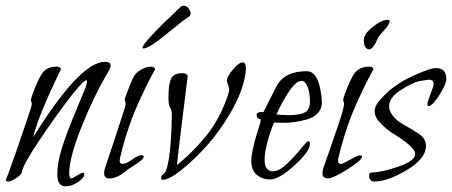

<svg xmlns="http://www.w3.org/2000/svg" viewBox="-23 -623 1594 677"><path d="M360 -372Q309 -287 265 -177Q221 -67 221 -12Q221 6 229 6Q232 6 248.5 -4Q265 -14 268 -14Q274 -14 274 -8Q274 4 252 19Q230 34 208 34Q179 34 179 -9Q179 -48 195 -100Q211 -152 245 -233Q279 -314 279 -315Q284 -328 284 -335Q284 -340 281 -340Q276 -340 259 -322Q216 -274 136 -158Q56 -42 54 -15Q53 -8 35 4.5Q17 17 5 17Q-2 17 -3 10Q-1 13 34.5 -90Q70 -193 85 -239Q89 -251 89 -257Q89 -261 87.5 -264.5Q86 -268 86 -270Q86 -274 89 -283Q112 -347 128 -367.5Q144 -388 177 -388Q190 -388 192 -379Q110 -211 94 -139Q259 -405 347 -405Q367 -405 367 -392Q367 -383 360 -372Z M524 -379Q522 -376 510.5 -354Q499 -332 491 -316Q483 -300 469 -269Q455 -238 444 -210Q433 -182 421 -143Q409 -104 400 -65Q399 -60 399 -57Q399 -51 401.5 -48Q404 -45 409 -45Q421 -45 444 -61Q450 -66 456 -69Q462 -72 467 -74Q472 -76 476 -76Q479 -76 481 -74.5Q483 -73 484 -71Q484 -65 473.5 -56.5Q463 -48 444.5 -36.5Q426 -25 417 -17Q389 6 363 6Q357 6 353 4.5Q349 3 346.5 -1.5Q344 -6 344 -12Q344 -21 348 -33Q371 -100 416 -239Q418 -246 419 -250Q420 -254 420 -257Q420 -261 418.5 -264.5Q417 -268 417 -271Q417 -273 417.5 -276Q418 -279 420 -283Q438 -333 448 -352Q453 -362 464 -370.5Q475 -379 487 -383.5Q499 -388 509 -388Q515 -388 519 -385.5Q523 -383 524 -379ZM643 -564Q621 -550 587.5 -522Q554 -494 528 -475Q502 -456 485 -452Q483 -452 482 -452Q480 -453 479 -454Q479 -472 613 -598Q616 -601 619 -602Q622 -603 625 -603Q634 -603 641.5 -594Q649 -585 649 -576Q649 -572 647.5 -569Q646 -566 643 -564Z M841 -354Q830 -295 791 -227.5Q752 -160 706 -109Q660 -58 616.5 -23.5Q573 11 551 11Q545 11 545 6Q545 -1 547 -3.5Q549 -6 551.5 -8Q554 -10 558 -14Q562 -18 565.5 -30.5Q569 -43 572.5 -63.5Q576 -84 579 -123.5Q582 -163 583 -216Q583 -234 577 -243Q571 -252 571 -278Q571 -327 580.5 -346Q590 -365 620 -365Q634 -365 639 -356Q604 -77 601 -41Q602 -42 621 -58Q640 -74 658.5 -93Q677 -112 701.5 -141Q726 -170 747.5 -210Q769 -250 783 -295Q785 -303 785 -307Q785 -314 781 -324.5Q777 -335 777 -340Q777 -352 798 -377.5Q819 -403 833 -403Q844 -403 844 -382Q844 -370 841 -354Z M1106 -311Q1112 -280 1112 -261Q1112 -239 1097 -223.5Q1082 -208 1058 -201.5Q1034 -195 1015 -192.5Q996 -190 979 -190Q969 -190 956.5 -190.5Q944 -191 943 -191Q910 -107 910 -59Q910 -19 940 -19Q961 -19 989 -45.5Q1017 -72 1038 -98.5Q1059 -125 1063 -125Q1070 -125 1070 -117Q1070 -89 1015 -39.5Q960 10 929 10Q904 10 883.5 -5.5Q863 -21 863 -57Q863 -68 866 -83Q873 -121 884.5 -157Q896 -193 897 -201Q882 -205 882 -217Q882 -228 899 -228H906Q946 -307 952 -319Q980 -372 1059 -372Q1093 -372 1106 -311ZM1070 -263Q1070 -288 1065 -306Q1060 -324 1053.5 -331Q1047 -338 1040 -338Q1020 -338 992.5 -295Q965 -252 952 -219Q954 -219 968 -218Q982 -217 992 -217Q1033 -217 1051 -226Q1069 -235 1070 -263Z M1351 -550Q1351 -537 1332 -517Q1313 -497 1308 -486Q1295 -453 1280 -449Q1260 -449 1260 -482Q1260 -503 1291 -528Q1322 -553 1345 -553Q1350 -553 1351 -550ZM1294 -379Q1292 -376 1280.5 -354Q1269 -332 1261 -316Q1253 -300 1239 -269Q1225 -238 1214 -210Q1203 -182 1191 -143Q1179 -104 1170 -65Q1169 -62 1169 -57Q1169 -45 1179 -45Q1185 -45 1211.5 -60Q1238 -75 1246 -75Q1253 -75 1254 -71Q1254 -59 1203 -26.5Q1152 6 1133 6Q1114 6 1114 -12Q1114 -21 1118 -33Q1129 -64 1140.5 -97Q1152 -130 1158 -148Q1164 -166 1170.5 -185Q1177 -204 1180 -213.5Q1183 -223 1185.5 -232.5Q1188 -242 1189 -247Q1190 -252 1190 -257Q1190 -261 1188.5 -264.5Q1187 -268 1187 -270Q1187 -274 1190 -283Q1212 -346 1229 -367Q1246 -388 1279 -388Q1292 -388 1294 -379Z M1551 -343Q1549 -323 1525 -286Q1501 -249 1488 -249Q1484 -249 1484 -255Q1484 -264 1495 -291.5Q1506 -319 1506 -327Q1506 -342 1488 -342Q1485 -342 1455 -337Q1430 -331 1389.5 -305Q1349 -279 1349 -248Q1349 -237 1354 -228Q1367 -202 1399.5 -184Q1432 -166 1455.5 -150Q1479 -134 1479 -108Q1479 -64 1411.5 -23.5Q1344 17 1296 17Q1288 17 1283 10.5Q1278 4 1278 -3Q1278 -15 1289 -15Q1322 -15 1381.5 -35.5Q1441 -56 1441 -80Q1441 -94 1418.5 -113Q1396 -132 1369.5 -148Q1343 -164 1320.5 -186.5Q1298 -209 1298 -230Q1298 -247 1310 -262Q1319 -273 1329 -283.5Q1339 -294 1348 -302Q1357 -310 1368.5 -318Q1380 -326 1389 -332Q1398 -338 1410 -344Q1422 -350 1429 -353.5Q1436 -357 1447.5 -362Q1459 -367 1463.5 -368.5Q1468 -370 1478 -374Q1488 -378 1489 -378Q1506 -383 1515 -383Q1551 -383 1551 -343Z"/></svg>

Font: Bilbo Swash Caps
Style: Regular
Weight: 400
Designer: Robert E. Leuschke
Foundry: Robert E. Leuschke
Version: Version 1.002